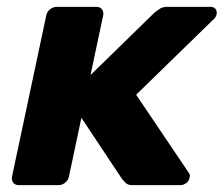

<svg xmlns="http://www.w3.org/2000/svg" viewBox="-20 -540 652 560"><path d="M34.6 0Q24 0 18.6 -7.2Q13.1 -14.5 15.1 -25.1L114.9 -494.9Q116.9 -505.5 125.9 -512.8Q135 -520 145.6 -520H261.4Q272 -520 277.4 -512.8Q282.9 -505.5 280.9 -494.9L244 -321.1L430.4 -503Q438.6 -509.6 446.6 -514.8Q454.5 -520 468.3 -520H594.2Q603.9 -520 608.8 -513.6Q613.7 -507.1 611.7 -497.5Q610.7 -493.5 607.6 -488.6Q604.4 -483.8 599.7 -480.6L377.1 -263.7L529.2 -38.1Q531.7 -35 533.3 -31.1Q534.9 -27.1 532.9 -22.5Q531.9 -12.9 523.6 -6.4Q515.4 0 505.7 0H367.8Q352.8 0 347.1 -6Q341.4 -12 336.6 -17L217.4 -196.4L181.1 -25.1Q179.1 -14.5 170.1 -7.2Q161 0 150.4 0Z"/></svg>

Font: Rubik Light
Style: Italic
Weight: 300
Italic angle: -12°
Designer: Hubert and Fischer
Foundry: Hubert and Fischer
Version: Version 2.300;gftools[0.9.30]